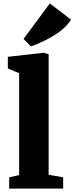

<svg xmlns="http://www.w3.org/2000/svg" viewBox="-20 -1105 436 1125"><path d="M26 0ZM92 -79V-676L26 -704V-772L236 -796L265 -787V-81L350 -66V0H34V-66ZM272 -1085 396 -990Q365 -940 300 -899.5Q235 -859 161 -833L118 -877Z"/></svg>

Font: Martel Heavy
Style: Regular
Weight: 900
Designer: Dan Reynolds
Foundry: Dan Reynolds
Version: Version 1.001; ttfautohint (v1.1) -l 5 -r 5 -G 72 -x 0 -D la